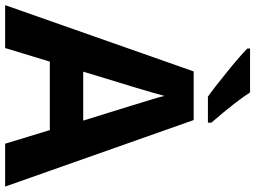

<svg xmlns="http://www.w3.org/2000/svg" viewBox="-140 -830 971 730"><g transform="rotate(90 345.0 -465.5)"><path d="M446.8 -771V-784.2C390.6 -849.1 352.5 -898.4 332 -931.2H165V-920.9C187 -899.4 218.3 -872.6 257.8 -840.8C297.4 -808.6 327.6 -785.2 348.1 -771ZM689.9 0 437 -716.8H252L0 0H163.1L214.8 -169.9H475.1L526.9 0ZM252.9 -296.9C303.7 -461.4 334.5 -564.5 345.2 -606C347.7 -594.2 352.1 -578.1 358.4 -558.1C364.3 -538.1 391.1 -450.7 439 -296.9Z"/></g></svg>

Font: Noto Reveo Sans
Style: Bold
Weight: 700
Designer: Monotype Design team
Foundry: Monotype Imaging Inc.
Version: Version 1.04